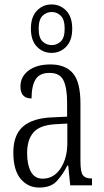

<svg xmlns="http://www.w3.org/2000/svg" viewBox="-20 -834 469 864"><path d="M156 10Q106 10 73 -29Q40 -68 40 -148Q40 -227 84 -265Q128 -303 218 -306L282 -309V-372Q282 -439 265.5 -472.5Q249 -506 203 -506Q158 -506 140 -476.5Q122 -447 122 -391Q72 -391 72 -445Q72 -489 108.5 -516.5Q145 -544 207 -544Q274 -544 308 -504.5Q342 -465 342 -369V-108Q342 -60 353 -45.5Q364 -31 391 -31H394V0H296L287 -89H283Q261 -46 234.5 -18Q208 10 156 10ZM172 -30Q222 -30 252.5 -76Q283 -122 283 -191V-278L229 -275Q159 -271 130.5 -238Q102 -205 102 -145Q102 -93 119 -61.5Q136 -30 172 -30ZM212 -596Q173 -596 146 -624Q119 -652 119 -705Q119 -758 146 -786Q173 -814 212 -814Q251 -814 278 -786Q305 -758 305 -705Q305 -652 278 -624Q251 -596 212 -596ZM213 -631Q236 -631 253.5 -647.5Q271 -664 271 -705Q271 -746 253.5 -763Q236 -780 213 -780Q189 -780 171.5 -763Q154 -746 154 -705Q154 -664 171.5 -647.5Q189 -631 213 -631Z"/></svg>

Font: Noto Serif Ethiopic ExtraCondensed Light
Style: Regular
Weight: 300
Width: 2
Designer: Monotype Design Team
Foundry: Monotype Imaging Inc.
Version: Version 2.102; ttfautohint (v1.8.4.7-5d5b)